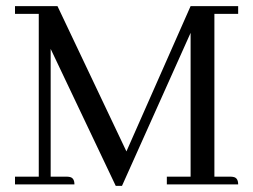

<svg xmlns="http://www.w3.org/2000/svg" viewBox="-20 -606 832 631"><path d="M762.7 -585.9V-560.5H684.6V-25.4H737.3C740.6 -25.4 743.8 -25.1 747.1 -24.4C757.5 -22.5 762.7 -14.3 762.7 0H528.3V-25.4H606.4V-498L380.9 4.9H360.4L146.5 -445.3V-25.4H199.2C202.5 -25.4 205.7 -25.1 209 -24.4C219.4 -22.5 224.6 -14.3 224.6 0H29.3V-25.4H107.4V-560.5H29.3V-585.9H168.9L395.5 -108.4L606.4 -585.9Z"/></svg>

Font: Abhaya Libre
Style: Regular
Weight: 400
Designer: Pushpananda Ekanayake, Sol Matas, Pathum Egodawatta
Foundry: Mooniak
Version: Version 1.041; ; ttfautohint (v1.5)